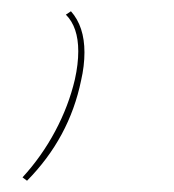

<svg xmlns="http://www.w3.org/2000/svg" viewBox="-20 -134 309 341"><path d="M20 181Q54 144 78 99Q102 54 113 7Q119 -20 119 -43Q119 -86 97 -108L106 -114Q130 -87 130 -41Q130 -17 124 9Q103 111 28 187Z"/></svg>

Font: Ysabeau Infant Hairline
Style: Italic
Weight: 100
Italic angle: -12°
Designer: Christian Thalmann (Catharsis Fonts)
Version: Version 0.003